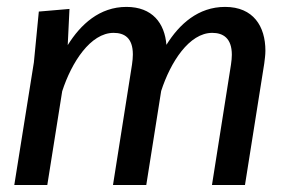

<svg xmlns="http://www.w3.org/2000/svg" viewBox="-20 -528 828 548"><path d="M90.8 -495 76.7 -350 20.8 0H115L157.5 -267.5C184.2 -350 238.3 -434.2 304.2 -434.2C335 -434.2 359.2 -420 359.2 -372.5C359.2 -364.2 358.3 -354.2 356.7 -343.3L302.5 0H397.5L440 -268.3C466.7 -350.8 520 -434.2 585.8 -434.2C616.7 -434.2 641.7 -419.2 641.7 -371.7C641.7 -363.3 640.8 -354.2 639.2 -343.3L585 0H679.2L734.2 -346.7C735.8 -359.2 737.5 -371.7 737.5 -383.3C737.5 -452.5 703.3 -508.3 622.5 -508.3C545.8 -508.3 491.7 -459.2 455 -400C450 -461.7 415 -508.3 340.8 -508.3C264.2 -508.3 210 -458.3 173.3 -399.2L178.3 -502.5Z"/></svg>

Font: Boon Medium
Style: Italic
Weight: 500
Italic angle: -9°
Designer: Sungsit Sawaiwan
Foundry: FontUni
Version: Version 3.0